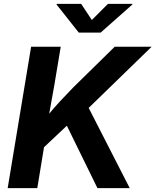

<svg xmlns="http://www.w3.org/2000/svg" viewBox="-20 -968 800 988"><path d="M156.2 -163.1 171.9 -304.7Q201.2 -343.8 228.8 -377.7Q256.3 -411.6 287.6 -445.3Q318.8 -479 357.4 -518.6L570.3 -727.5H760.3L394.5 -372.1L382.3 -376ZM19.5 0 140.1 -727.5H292.5L259.3 -528.3L226.1 -343.3L216.3 -270.5L171.9 0ZM481.4 0 320.3 -328.6 422.4 -439.9 647.5 0ZM397.5 -948.2 452.6 -865.2 535.6 -948.2H661.6L661.1 -944.8L498 -800.3H385.3L271 -944.8L272 -948.2Z"/></svg>

Font: Inter 16pt
Style: Bold Italic
Weight: 700
Italic angle: -9.3988°
Version: Version 4.001;git-66647c0bb